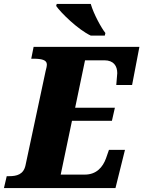

<svg xmlns="http://www.w3.org/2000/svg" viewBox="-44 -951 725 971"><path d="M415 -771H486L489 -784C469 -809 430 -879 415 -931H243L240 -921C264 -886 351 -801 415 -771ZM-24 0H540L588 -193H507L492 -150C476 -106 444 -68 385 -68H263L320 -340H522L537 -406H336L386 -646H484C531 -646 549 -617 549 -581C549 -575 545 -530 544 -521H624L661 -714H126L114 -654H126C166 -654 193 -648 193 -625C193 -616 190 -604 187 -593L85 -115C75 -68 40 -60 2 -60H-10Z"/></svg>

Font: Noto Serif SemiCondensed Black
Style: Italic
Weight: 900
Width: 4
Italic angle: -12°
Designer: Monotype Design Team
Foundry: Monotype Imaging Inc.
Version: Version 2.014